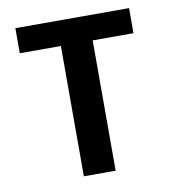

<svg xmlns="http://www.w3.org/2000/svg" viewBox="-67 -597 586 656"><g transform="rotate(-10 226.5 -269.5)"><path d="M423.8 -452.1Q423.8 -473.6 423.8 -539.1Q325.2 -539.1 29.3 -539.1Q29.3 -517.6 29.3 -452.1Q64.5 -452.1 171.9 -452.1Q171.9 -338.9 171.9 0Q199.2 0 282.2 0Q282.2 -113.3 282.2 -452.1Q317.4 -452.1 423.8 -452.1Z"/></g></svg>

Font: DaxlinePro-Medium
Style: Medium
Weight: 400
Designer: Hans Reichel
Version: Version 7.502; 2006